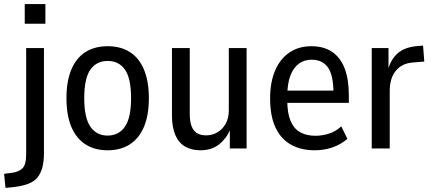

<svg xmlns="http://www.w3.org/2000/svg" viewBox="-61 -726 2113 939"><path d="M60 -610V-706H161V-610ZM-34 193 -41 124 -2 119Q30 115 48.5 97.5Q67 80 67 28V-491H154V22Q154 62 146.5 91.5Q139 121 122.5 141.5Q106 162 77 173Q48 184 5 189Z M466 9Q402 9 357 -20Q312 -49 288 -105.5Q264 -162 264 -246Q264 -329 288 -386Q312 -443 357 -471.5Q402 -500 466 -500Q529 -500 574 -471.5Q619 -443 643 -386Q667 -329 667 -246Q667 -162 643 -105.5Q619 -49 574 -20Q529 9 466 9ZM465 -63Q520 -63 550 -106.5Q580 -150 580 -246Q580 -343 550 -385.5Q520 -428 466 -428Q411 -428 381 -385.5Q351 -343 351 -246Q351 -150 381 -106.5Q411 -63 465 -63Z M919 9Q877 9 845.5 -8.5Q814 -26 797 -64.5Q780 -103 780 -162V-491H867V-170Q867 -131 876.5 -107.5Q886 -84 904 -74Q922 -64 947 -64Q977 -64 1002.5 -79Q1028 -94 1043 -121.5Q1058 -149 1058 -185V-491H1145V0H1063V-93H1065Q1047 -49 1010.5 -20Q974 9 919 9Z M1479 9Q1411 9 1362 -18.5Q1313 -46 1286.5 -102Q1260 -158 1260 -245Q1260 -323 1284 -380Q1308 -437 1353.5 -468.5Q1399 -500 1462 -500Q1522 -500 1563 -472.5Q1604 -445 1624.5 -391.5Q1645 -338 1645 -260V-223H1328V-283H1584L1570 -266Q1570 -358 1543 -396Q1516 -434 1463 -434Q1427 -434 1400.5 -414.5Q1374 -395 1359 -356Q1344 -317 1344 -255V-234Q1344 -173 1360 -135Q1376 -97 1406.5 -79.5Q1437 -62 1482 -62Q1515 -62 1548 -72.5Q1581 -83 1608 -108L1638 -47Q1604 -18 1563 -4.5Q1522 9 1479 9Z M1757 0V-491H1839V-383H1836Q1850 -435 1883 -464.5Q1916 -494 1973 -500L2008 -503L2014 -425L1954 -420Q1903 -415 1874 -379Q1845 -343 1845 -280V0Z"/></svg>

Font: Nunito Sans 10pt Condensed Medium
Style: Regular
Weight: 500
Width: 3
Designer: Vernon Adams
Foundry: Vernon Adams
Version: Version 3.101;gftools[0.9.27]